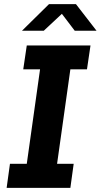

<svg xmlns="http://www.w3.org/2000/svg" viewBox="-20 -905 485 925"><path d="M12 0 28 -116H109L173 -571H92L109 -686H416L399 -571H319L255 -116H335L319 0ZM86 -757 216 -885H346L445 -757H340L264 -857H298L191 -757Z"/></svg>

Font: Chivo Medium SemiBold
Style: Italic
Weight: 600
Italic angle: -8.05°
Version: Version 2.002